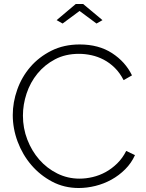

<svg xmlns="http://www.w3.org/2000/svg" viewBox="-20 -937 730 963"><path d="M264 -836 360 -917H397L494 -836L464 -819L379 -882L294 -819ZM44 -360Q44 -424 66.5 -487.5Q89 -551 132 -601Q175 -651 237.5 -682.5Q300 -714 380 -714Q475 -714 542 -670.5Q609 -627 642 -559L600 -535Q581 -572 555.5 -597Q530 -622 500.5 -637.5Q471 -653 439 -660Q407 -667 376 -667Q308 -667 256 -639.5Q204 -612 168 -568Q132 -524 113.5 -468.5Q95 -413 95 -357Q95 -294 117 -237Q139 -180 177 -136.5Q215 -93 267 -67Q319 -41 379 -41Q411 -41 445 -49Q479 -57 510 -74Q541 -91 568 -117.5Q595 -144 613 -180L657 -159Q639 -119 608 -88Q577 -57 539 -36Q501 -15 458.5 -4.5Q416 6 375 6Q302 6 241.5 -26Q181 -58 137 -109.5Q93 -161 68.5 -226.5Q44 -292 44 -360Z"/></svg>

Font: Oxford Sans
Style: Regular
Weight: 300
Designer: Matt McInerney, Pablo Impallari, Rodrigo Fuenzalida
Foundry: Matt McInerney, Pablo Impallari, Rodrigo Fuenzalida
Version: Version 3.000g; ttfautohint (v1.5) -l 8 -r 28 -G 28 -x 14 -D